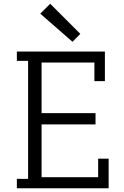

<svg xmlns="http://www.w3.org/2000/svg" viewBox="-20 -1005 660 1025"><path d="M70 0H560V-158H504V-59H202V-341H490V-401H202V-671H484V-572H540V-730H70V-680H130V-50H70ZM367 -782 195 -932 248 -985 409 -824Z"/></svg>

Font: Glegoo
Style: Regular
Weight: 400
Version: Version 2.0.1; ttfautohint (v0.9) -r 48 -G 60